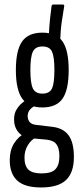

<svg xmlns="http://www.w3.org/2000/svg" viewBox="-20 -636 365 847"><path d="M161 191Q89 191 56 160.5Q23 130 23 70Q23 27 42 -3.5Q61 -34 96 -53L139 -30Q117 -19 102.5 5Q88 29 88 59Q88 96 105.5 112.5Q123 129 163 129Q207 129 224.5 110.5Q242 92 242 53Q242 18 229 0.5Q216 -17 185 -20L119 -26Q82 -29 62 -52Q42 -75 42 -109Q42 -135 53 -153Q64 -171 79 -183Q94 -195 106 -202L146 -174Q126 -167 114 -154.5Q102 -142 102 -124Q102 -108 111 -97.5Q120 -87 140 -85L207 -77Q258 -72 282 -40Q306 -8 306 57Q306 125 271.5 158Q237 191 161 191ZM167 -162Q106 -162 78 -201Q50 -240 50 -327Q50 -414 77.5 -453Q105 -492 167 -492Q229 -492 256 -453Q283 -414 283 -327Q283 -240 256 -201Q229 -162 167 -162ZM167 -223Q199 -223 209.5 -246Q220 -269 220 -327Q220 -385 209.5 -408Q199 -431 167 -431Q136 -431 125 -408Q114 -385 114 -327Q114 -269 125 -246Q136 -223 167 -223ZM245 -447 195 -471Q197 -517 200.5 -550.5Q204 -584 207 -606Q208 -616 214 -616H257Q265 -616 263 -607Q258 -578 252.5 -540.5Q247 -503 245 -447Z"/></svg>

Font: Sofia Sans Extra Condensed
Style: Regular
Weight: 400
Designer: Botio Nikoltchev, Ani Petrova
Foundry: lettersoup
Version: Version 4.101